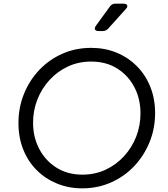

<svg xmlns="http://www.w3.org/2000/svg" viewBox="-20 -1019 921 1051"><path d="M430 12Q356 12 292.5 -14Q229 -40 181.5 -87Q134 -134 107.5 -200Q81 -266 81 -345Q81 -430 111 -504.5Q141 -579 195 -636Q249 -693 321.5 -725Q394 -757 479 -757Q554 -757 617.5 -731Q681 -705 728.5 -657.5Q776 -610 802.5 -544.5Q829 -479 829 -400Q829 -315 798.5 -240.5Q768 -166 714 -109Q660 -52 587 -20Q514 12 430 12ZM431 -63Q500 -63 558 -90Q616 -117 659 -164Q702 -211 725.5 -271Q749 -331 749 -398Q749 -478 715.5 -542Q682 -606 621.5 -644Q561 -682 479 -682Q410 -682 352 -655Q294 -628 251 -581Q208 -534 184.5 -474Q161 -414 161 -347Q161 -268 195 -203.5Q229 -139 289.5 -101Q350 -63 431 -63ZM520 -849Q505 -849 500.5 -857Q496 -865 505 -878L582 -984Q593 -999 611 -999H656Q672 -999 676 -990Q680 -981 669 -970L572 -862Q560 -849 542 -849Z"/></svg>

Font: Pitagon Sans Text
Style: Italic
Weight: 400
Italic angle: -8°
Designer: Travis Tran
Foundry: Pitagon
Version: Version 1.001; ttfautohint (v1.8.4.7-5d5b);gftools[0.9.26]